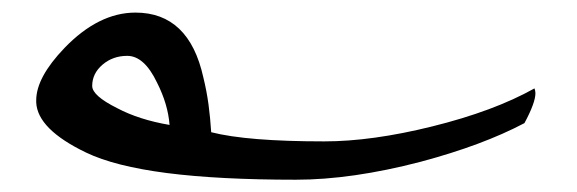

<svg xmlns="http://www.w3.org/2000/svg" viewBox="-20 -363 925 308"><path d="M837.4 -221.2Q838.9 -217.3 838.9 -213.4Q838.9 -198.2 821.3 -165.5Q753.9 -129.9 654.8 -103.5Q544.4 -74.7 454.6 -74.7Q331.5 -74.7 247.8 -85.4Q164.1 -96.2 118.2 -118.2Q40 -155.8 38.1 -198.7V-202.1Q38.1 -238.8 83.5 -286.1Q138.2 -342.8 197.3 -342.8Q283.2 -342.8 306.2 -238.8Q311.5 -217.3 314.5 -195.3Q317.4 -173.3 318.8 -150.9Q376.5 -136.2 500 -136.2Q576.7 -136.2 673.3 -160.2Q772 -184.6 837.4 -221.2ZM252 -162.6Q249.5 -195.8 231.9 -230.5Q211.4 -273.4 184.1 -273.4Q161.1 -273.4 144.5 -259.3Q127.9 -245.1 127.9 -225.1Q127.9 -209.5 168 -189.5Q203.1 -170.9 252 -162.6Z"/></svg>

Font: Simplified Naskh
Style: Regular
Weight: 400
Designer: SIL International
Foundry: Arabeyes
Version: 1.02_alpha